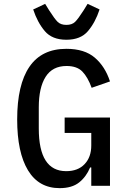

<svg xmlns="http://www.w3.org/2000/svg" viewBox="-20 -963 680 995"><path d="M453 -95H447Q427 -47 390 -17.5Q353 12 289 12Q181 12 125 -80.5Q69 -173 69 -344Q69 -524 132.5 -617Q196 -710 324 -710Q418 -710 471.5 -664Q525 -618 550 -541L455 -508Q435 -563 407 -592Q379 -621 325 -621Q252 -621 216.5 -565Q181 -509 181 -407V-297Q181 -76 323 -76Q384 -76 418.5 -112.5Q453 -149 453 -209V-274H315V-354H550V0H453ZM152 -914 214 -943 235 -909Q263 -865 279 -849.5Q295 -834 324 -834Q353 -834 369 -849.5Q385 -865 413 -909L434 -943L496 -914Q474 -847 436 -802Q398 -757 324 -757Q250 -757 212 -802Q174 -847 152 -914Z"/></svg>

Font: Writer Medium
Style: Regular
Weight: 500
Monospace: yes
Designer: Mike Abbink, Paul van der Laan, Pieter van Rosmalen
Foundry: Bold Monday
Version: Version 2.001 2020